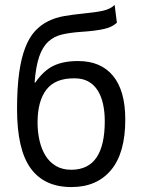

<svg xmlns="http://www.w3.org/2000/svg" viewBox="-20 -745 576 777"><path d="M123 -411Q156 -459 196 -478.5Q236 -498 296 -498Q388 -498 437.5 -438Q487 -378 487 -261Q487 -126 429.5 -57Q372 12 269 12Q159 12 104 -64Q49 -140 49 -303Q49 -389 57.5 -450Q66 -511 82.5 -553Q99 -595 122.5 -620Q146 -645 175.5 -659.5Q205 -674 240 -680Q275 -686 315 -690Q367 -695 396.5 -701.5Q426 -708 444 -725L453 -653Q443 -644 431 -638Q419 -632 402 -628Q385 -624 361.5 -621Q338 -618 307 -616Q264 -613 231.5 -605.5Q199 -598 175.5 -576.5Q152 -555 138.5 -515.5Q125 -476 120 -411ZM132 -249Q132 -211 140 -176Q148 -141 164.5 -114.5Q181 -88 207 -73Q233 -58 268 -58Q337 -58 370.5 -107.5Q404 -157 404 -254Q404 -292 397 -324Q390 -356 375 -379.5Q360 -403 337 -415.5Q314 -428 282 -428Q204 -429 168 -382.5Q132 -336 132 -249Z"/></svg>

Font: PT Sans
Style: Regular
Weight: 400
Version: Version 2.003W OFL; ttfautohint (v1.6)